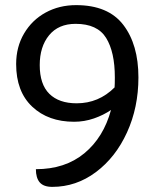

<svg xmlns="http://www.w3.org/2000/svg" viewBox="-20 -722 617 749"><path d="M520 -420Q520 -303 475.5 -205.5Q431 -108 354 -50.5Q277 7 184 7Q150 7 135 -10.5Q120 -28 120 -62Q234 -62 309 -124Q384 -186 413 -293Q384 -273 346.5 -260Q309 -247 269 -247Q168 -247 105.5 -306Q43 -365 43 -472Q43 -539 74 -591.5Q105 -644 158 -673Q211 -702 277 -702Q402 -702 461 -625Q520 -548 520 -420ZM427 -381Q428 -394 428 -420Q428 -519 394 -574Q360 -629 275 -629Q208 -629 171.5 -584.5Q135 -540 135 -468Q135 -393 172.5 -356Q210 -319 279 -319Q365 -319 427 -381Z"/></svg>

Font: Krub Medium
Style: Regular
Weight: 500
Designer: Ekaluck Peanpanawate
Foundry: Cadson Demak Co.,Ltd.
Version: Version 1.000; ttfautohint (v1.6)